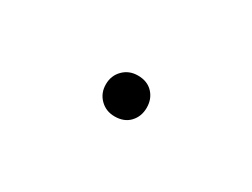

<svg xmlns="http://www.w3.org/2000/svg" viewBox="-25 -316 299 228"><g transform="rotate(30 125.0 -202.0)"><path d="M97 -202Q97 -214 105 -222Q113 -230 125 -230Q138 -230 145.5 -222Q153 -214 153 -202Q153 -190 145.5 -182Q138 -174 125 -174Q113 -174 105 -182Q97 -190 97 -202Z"/></g></svg>

Font: Ysabeau Infant Extralight
Style: Regular
Weight: 200
Designer: Christian Thalmann (Catharsis Fonts)
Version: Version 0.003